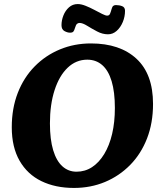

<svg xmlns="http://www.w3.org/2000/svg" viewBox="-20 -910 790 946"><path d="M344 16Q253 16 184 -17.5Q115 -51 76.5 -118Q38 -185 38 -283Q38 -376 67.5 -452Q97 -528 150.5 -582.5Q204 -637 275 -666.5Q346 -696 428 -696Q571 -696 652.5 -620.5Q734 -545 734 -398Q734 -304 704.5 -228Q675 -152 621.5 -97.5Q568 -43 497.5 -13.5Q427 16 344 16ZM357 -64Q399 -64 433.5 -86.5Q468 -109 493.5 -151Q519 -193 532.5 -250.5Q546 -308 546 -378Q546 -457 530 -510Q514 -563 483.5 -589.5Q453 -616 410 -616Q355 -616 313.5 -576.5Q272 -537 249 -466Q226 -395 226 -302Q226 -223 242 -170Q258 -117 287.5 -90.5Q317 -64 357 -64ZM283 -786Q283 -810 292.5 -834Q302 -858 320 -874Q338 -890 363 -890Q380 -890 401.5 -881.5Q423 -873 444.5 -861.5Q466 -850 483 -841.5Q500 -833 508 -833Q518 -833 522 -842Q526 -851 530 -866Q533 -877 538 -881Q543 -885 551 -885Q568 -885 582 -879.5Q596 -874 596 -857Q596 -828 585 -801.5Q574 -775 555 -758Q536 -741 512 -741Q485 -741 458.5 -755Q432 -769 409.5 -783Q387 -797 372 -797Q365 -797 359.5 -792.5Q354 -788 349 -771Q346 -760 341.5 -754.5Q337 -749 325 -749Q312 -749 297.5 -757Q283 -765 283 -786Z"/></svg>

Font: Alkatra
Style: Bold
Weight: 700
Designer: Suman Bhandary
Version: Version 1.100;gftools[0.9.22]